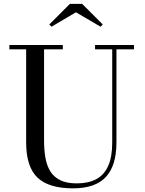

<svg xmlns="http://www.w3.org/2000/svg" viewBox="-20 -990 772 1024"><path d="M694.5 -750V-727H601V-230Q601 -106.5 544.5 -46Q488 14.5 369.5 14.5Q240 14.5 179.8 -43Q119.5 -100.5 119.5 -230V-727H30V-750H315V-727H215V-240Q215 -190.5 222.2 -148.8Q229.5 -107 248.2 -76.5Q267 -46 301.2 -29Q335.5 -12 389.5 -12Q450.5 -12 492.5 -34Q534.5 -56 556.5 -104Q578.5 -152 578.5 -230V-727H487V-750ZM254.5 -847.5 243 -859.5 353 -969.5H418L528 -859.5L516.5 -847.5L385 -924.5Z"/></svg>

Font: BodoniModa 10 Custom
Style: Regular
Weight: 400
Designer: Owen Earl
Foundry: indestructible type
Version: Version 2.005